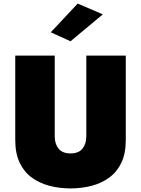

<svg xmlns="http://www.w3.org/2000/svg" viewBox="-20 -1010 786 1070"><path d="M553 -930 373 -780 263 -830 413 -990ZM65 -700H285V-250Q285 -208 306.5 -181.5Q328 -155 373 -155Q418 -155 439.5 -181.5Q461 -208 461 -250V-700H681V-230Q681 -155 656.5 -103.5Q632 -52 589 -20.5Q546 11 490.5 25.5Q435 40 373 40Q311 40 255.5 25.5Q200 11 157 -20.5Q114 -52 89.5 -103.5Q65 -155 65 -230Z"/></svg>

Font: Jost* Black
Style: Regular
Weight: 900
Version: Version 3.7